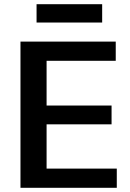

<svg xmlns="http://www.w3.org/2000/svg" viewBox="-20 -899 622 919"><path d="M175 -92H539V0H78V-700H534V-608H175L203 -679V-347L175 -394H514V-304H175L203 -351V-21ZM469 -879V-791H155V-879Z"/></svg>

Font: Pathway Extreme 28pt SemiBold
Style: Regular
Weight: 600
Designer: Eduardo Rodriguez Tunni
Foundry: Eduardo Rodriguez Tunni
Version: Version 1.001;gftools[0.9.26]